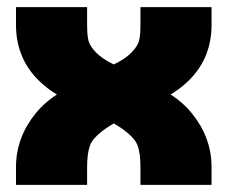

<svg xmlns="http://www.w3.org/2000/svg" viewBox="-20 -520 640 540"><path d="M255 -205 395 -300Q333 -323 300.5 -338.5Q268 -354 250.5 -372Q233 -390 229 -405Q225 -420 225 -450V-500H25V-450Q25 -273 255 -205ZM345 -205Q575 -273 575 -450V-500H375V-450Q375 -420 371 -405Q367 -390 349.5 -372Q332 -354 299.5 -338.5Q267 -323 205 -300ZM255 -305Q136 -270 80.5 -201.5Q25 -133 25 -50V0H225V-50Q225 -90 233.5 -112Q242 -134 279.5 -160Q317 -186 395 -215ZM345 -305 205 -215Q283 -186 320.5 -160Q358 -134 366.5 -112Q375 -90 375 -50V0H575V-50Q575 -133 519.5 -201.5Q464 -270 345 -305Z"/></svg>

Font: Millimetre
Style: Extrablack
Weight: 900
Designer: Jérémy Landes
Version: Version 1.0